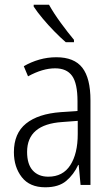

<svg xmlns="http://www.w3.org/2000/svg" viewBox="-20 -785 475 815"><path d="M219 -542Q295 -542 329.5 -497.5Q364 -453 364 -359V0H322L314 -85H312Q293 -44 261 -17Q229 10 172 10Q106 10 72.5 -33Q39 -76 39 -139Q39 -219 90.5 -260.5Q142 -302 238 -309L309 -314V-355Q309 -431 286 -463Q263 -495 214 -495Q161 -495 99 -461L81 -504Q112 -522 147 -532Q182 -542 219 -542ZM244 -267Q95 -257 95 -140Q95 -88 119 -61.5Q143 -35 185 -35Q247 -35 278.5 -84Q310 -133 310 -216V-272ZM188 -765Q208 -729 238 -688Q268 -647 294 -616V-606H259Q237 -625 211 -651.5Q185 -678 161.5 -706Q138 -734 123 -757V-765Z"/></svg>

Font: Noto Sans Georgian Condensed Light
Style: Regular
Weight: 300
Width: 3
Designer: Monotype Design Team, Akaki Razmadze
Foundry: Google LLC
Version: Version 2.005; ttfautohint (v1.8.4.7-5d5b)